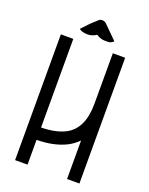

<svg xmlns="http://www.w3.org/2000/svg" viewBox="-160 -951 805 1034"><g transform="rotate(20 243.0 -433.5)"><path d="M427.2 0.5H356.4V-220.2Q331.1 -194.3 297.4 -176.8Q227.1 -142.1 129.9 -141.6V0.5H58.6V-720.2H129.9V-212.4Q211.4 -213.4 264.6 -239.7Q356.4 -285.6 356.4 -430.7V-720.2H427.2ZM310.1 -769H292.5Q267.6 -769 243.7 -785.2Q219.2 -769 194.3 -769Q159.2 -769 144.5 -783.2Q189 -832 214.8 -853Q227.5 -867.2 236.3 -867.7L243.7 -868.2Q256.8 -868.2 268.1 -856.9Q272.9 -853 342.3 -783.2Q327.6 -769 310.1 -769Z"/></g></svg>

Font: Greenwashing Machine
Style: Regular
Weight: 400
Designer: Tup Wanders
Foundry: Free font, DO NOT SELL
Version: Version 1.00;August 10, 2023;FontCreator 11.5.0.2430 64-bit